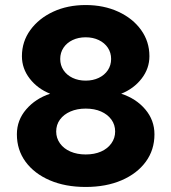

<svg xmlns="http://www.w3.org/2000/svg" viewBox="-20 -731 678 762"><path d="M320 11Q239 11 177.5 -15.5Q116 -42 81.5 -89Q47 -136 47 -198Q47 -254 84 -297Q121 -340 179 -359Q129 -379 98 -419Q67 -459 67 -508Q67 -566 100.5 -612Q134 -658 191 -684.5Q248 -711 320 -711Q392 -711 449.5 -684.5Q507 -658 540 -612Q573 -566 573 -508Q573 -459 542 -419Q511 -379 461 -359Q520 -340 556.5 -297Q593 -254 593 -198Q593 -136 558.5 -89Q524 -42 462.5 -15.5Q401 11 320 11ZM320 -411Q349 -411 372 -422Q395 -433 408 -452.5Q421 -472 421 -497Q421 -522 408 -541.5Q395 -561 372 -572Q349 -583 320 -583Q291 -583 268 -572Q245 -561 232 -541.5Q219 -522 219 -497Q219 -472 232 -452.5Q245 -433 268 -422Q291 -411 320 -411ZM320 -118Q355 -118 381 -129.5Q407 -141 422 -162Q437 -183 437 -209Q437 -236 422 -256.5Q407 -277 381 -288.5Q355 -300 320 -300Q286 -300 259.5 -288.5Q233 -277 218 -256.5Q203 -236 203 -209Q203 -183 218 -162Q233 -141 259.5 -129.5Q286 -118 320 -118Z"/></svg>

Font: Red Hat Text VF
Style: Regular
Weight: 400
Designer: Pentagram, MCKL
Foundry: Pentagram, MCKL
Version: Version 1.023